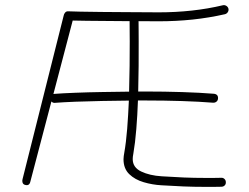

<svg xmlns="http://www.w3.org/2000/svg" viewBox="-20 -709 977 753"><path d="M876 -674.8Q877.4 -668 873.5 -661.6Q869.6 -655.3 862.3 -653.3Q800.3 -639.2 735.4 -632.3Q670.4 -625.5 602.5 -625.5Q585.4 -625.5 523.4 -626Q523.4 -607.9 523.7 -587.9Q523.9 -567.9 523.9 -546.4Q523.9 -501 523.7 -450.7Q523.4 -400.4 522 -350.1Q537.6 -350.1 551.3 -350.1Q624.5 -350.1 694.3 -347.9Q764.2 -345.7 818.8 -341.3Q836.4 -339.4 835 -322.3Q834.5 -314.9 828.9 -310.3Q823.2 -305.7 815.4 -306.2Q762.2 -310.5 693.4 -312.7Q624.5 -314.9 551.3 -314.9Q537.1 -314.9 521 -314.9Q519 -256.8 514.6 -202.9Q510.3 -148.9 502.9 -106Q501.5 -99.6 501 -94.2Q500.5 -88.9 500.5 -85Q500.5 -52.2 533.7 -36.4Q566.9 -20.5 614.3 -17.6Q660.6 -14.6 700.7 -12.9Q740.7 -11.2 787.1 -11.2Q802.7 -11.2 817.6 -11.2Q832.5 -11.2 847.7 -11.7Q855 -12.2 860.4 -7.1Q865.7 -2 865.7 5.4Q866.2 13.2 861.1 18.3Q856 23.4 848.1 23.4Q833 23.9 817.9 23.9Q802.7 23.9 787.1 23.9Q740.2 23.9 699.5 22.2Q658.7 20.5 612.3 17.6Q577.6 15.6 543.5 5.6Q509.3 -4.4 486.8 -26.1Q464.4 -47.9 464.4 -84.5Q464.4 -90.8 465.3 -96.9Q466.3 -103 467.3 -109.4Q474.6 -150.9 478.8 -203.9Q482.9 -256.8 485.4 -314.5Q436 -314 380.6 -313Q325.2 -312 275.9 -310.1Q226.6 -308.1 195.8 -305.7Q187.5 -304.7 181.6 -311L98.6 4.9Q94.2 21.5 76.7 15.6Q70.3 13.2 68.4 6.8Q66.4 0.5 68.4 -6.3L229.5 -647Q230.5 -654.3 235.6 -659.9Q240.7 -665.5 248.5 -664.6Q259.3 -664.1 294.9 -663.3Q330.6 -662.6 378.2 -662.1Q425.8 -661.6 473.4 -661.4Q521 -661.1 556.6 -660.9Q592.3 -660.6 602.5 -660.6Q668.9 -660.6 731.9 -667.5Q794.9 -674.3 854.5 -688.5Q861.3 -689.9 867.7 -686Q874 -682.1 876 -674.8ZM265.1 -628.4 189.5 -340.3Q190.9 -340.8 192.9 -340.8Q225.1 -343.3 275.1 -345.2Q325.2 -347.2 381.1 -348.1Q437 -349.1 486.3 -349.6Q487.8 -400.4 488.3 -450.4Q488.8 -500.5 488.8 -546.4Q488.8 -567.9 488.5 -587.9Q488.3 -607.9 488.3 -626Q446.8 -626.5 402.8 -626.7Q358.9 -627 321.8 -627.4Q284.7 -627.9 265.1 -628.4Z"/></svg>

Font: Mikhak-DS1-FD ExtraLight
Style: Regular
Weight: 200
Designer: Amin Abedi
Version: Version 3.2